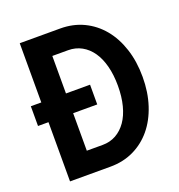

<svg xmlns="http://www.w3.org/2000/svg" viewBox="-127 -807 854 914"><g transform="rotate(-20 300.0 -350.0)"><path d="M73 0H277.9Q343 0 396.2 -25.5Q449.3 -51 487.5 -97Q525.7 -143 546.8 -207.5Q568 -272 568 -350Q568 -428 546.8 -492.5Q525.7 -557 487.5 -603Q449.3 -649 396.2 -674.5Q343 -700 277.9 -700H73ZM198 -110V-590H278Q315.6 -590 346.3 -573Q377 -556 398.5 -525Q420 -494 431.5 -449.6Q443 -405.2 443 -350.1Q443 -295 431.5 -250.5Q420 -206 398.4 -174.9Q376.7 -143.9 346.4 -126.9Q316 -110 278 -110ZM20 -300H320V-400H20Z"/></g></svg>

Font: CommitMonoV142 ExtLt
Style: Regular
Weight: 200
Monospace: yes
Designer: Eigil Nikolajsen
Foundry: Eigil Nikolajsen
Version: Version 1.142